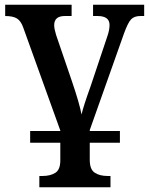

<svg xmlns="http://www.w3.org/2000/svg" viewBox="-20 -556 633 815"><path d="M592 -536V-488H576Q550 -488 536.5 -474Q523 -460 506 -413L361 -4V0H489V50H361V123Q361 163 382 177Q403 191 437 191H449V239H147V191H160Q194 191 215 177.5Q236 164 236 125V50H108V0H236V-2L79 -438Q69 -467 52 -477.5Q35 -488 2 -488V-536H284V-488H255Q210 -488 210 -449Q210 -434 218 -408L286 -209Q318 -115 326 -70Q335 -108 365 -191L435 -400Q445 -428 445 -450Q445 -488 394 -488H375V-536Z"/></svg>

Font: Noto Serif SemiBold
Style: Regular
Weight: 600
Designer: Monotype Design Team
Foundry: Monotype Imaging Inc.
Version: Version 1.001